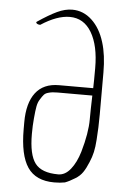

<svg xmlns="http://www.w3.org/2000/svg" viewBox="-53 -785 553 827"><g transform="rotate(5 223.0 -371.0)"><path d="M62 -214V-244Q62 -327 96 -371.5Q130 -416 197 -416H345Q346 -445 346 -503Q346 -600 312.5 -656.5Q279 -713 218 -713Q163 -713 94 -668Q83 -668 78 -673Q74 -677 78 -680Q127 -713 161 -729Q195 -745 226 -745Q274 -745 311 -710.5Q348 -676 366 -617Q383 -563 383 -487V-305Q383 -249 379 -196Q377 -165 372 -142.5Q367 -120 357 -97Q346 -70 334 -52.5Q322 -35 302 -23Q278 -8 259 -1Q239 3 213 3Q133 3 97.5 -49.5Q62 -102 62 -214ZM318 -139Q342 -222 342 -281V-285Q342 -320 344 -384H194Q182 -384 172.5 -383Q163 -382 153 -379Q142 -376 135.5 -369Q129 -362 120 -347Q112 -335 108.5 -317Q105 -299 102 -264Q99 -233 99 -196Q99 -107 127 -70Q155 -33 227 -33Q257 -33 280.5 -62.5Q304 -92 318 -139Z"/></g></svg>

Font: Amatic SC
Style: Regular
Weight: 400
Designer: Multiple Designers
Foundry: Vernon Adams
Version: Version 2.505